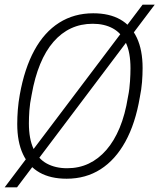

<svg xmlns="http://www.w3.org/2000/svg" viewBox="-26 -755 684 824"><path d="M260 12Q191 12 144 -14.5Q97 -41 72.5 -93.5Q48 -146 48 -223Q48 -252 50.5 -284Q53 -316 59 -349Q79 -461 121.5 -539Q164 -617 228 -657.5Q292 -698 374 -698Q443 -698 490 -671.5Q537 -645 561.5 -592.5Q586 -540 586 -463Q586 -434 583.5 -402.5Q581 -371 574 -337Q555 -225 512 -147Q469 -69 405.5 -28.5Q342 12 260 12ZM262 -33Q313 -33 355 -53Q397 -73 430.5 -111.5Q464 -150 487.5 -206.5Q511 -263 523 -338Q527 -357 529 -374Q531 -391 532 -406.5Q533 -422 533.5 -435.5Q534 -449 534 -462Q534 -529 514.5 -571Q495 -613 458.5 -633Q422 -653 372 -653Q321 -653 279 -633.5Q237 -614 203.5 -575.5Q170 -537 146.5 -480Q123 -423 110 -349Q106 -330 103.5 -312.5Q101 -295 100 -280Q99 -265 98.5 -252Q98 -239 98 -226Q98 -159 118 -116Q138 -73 175 -53Q212 -33 262 -33ZM-6 49 586 -735H638L47 49Z"/></svg>

Font: Archivo Condensed Thin
Style: Italic
Weight: 250
Width: 3
Italic angle: -10°
Designer: Hector Gatti
Foundry: Omnibus-Type
Version: Version 2.001